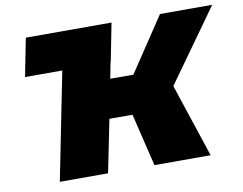

<svg xmlns="http://www.w3.org/2000/svg" viewBox="-76 -804 1150 909"><g transform="rotate(-10 498.5 -350.0)"><path d="M101 -700H513L477 -517H476L461 -439H572L746 -700H997L749 -353L866 0H596L535 -253H424L373 0H141L244 -517H65Z"/></g></svg>

Font: Argentum Sans Black
Style: Italic
Weight: 900
Italic angle: -11°
Designer: Julieta Ulanovsky (font), Cristiano Sobral (main changes and remaster)
Foundry: Julieta Ulanovsky (font), Cristiano Sobral (main changes and remaster)
Version: Version 2.007;June 15, 2022;FontCreator 14.0.0.2814 64-bit; 